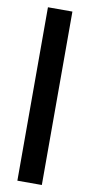

<svg xmlns="http://www.w3.org/2000/svg" viewBox="-92 -845 410 881"><g transform="rotate(10 113.5 -404.0)"><path d="M57 -808H171V0H57Z"/></g></svg>

Font: Encode Sans Compressed
Style: SemiBold
Weight: 600
Designer: Pablo Impallari, Andres Torresi
Foundry: Pablo Impallari, Andres Torresi
Version: Version 1.000; ttfautohint (v1.00) -l 8 -r 50 -G 200 -x 14 -